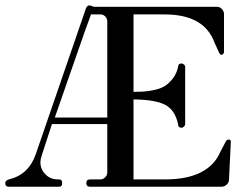

<svg xmlns="http://www.w3.org/2000/svg" viewBox="-40 -712 935 732"><path d="M-6 0Q-20 0 -20 -14Q-20 -24 -6 -28Q69 -46 96 -123L288 -681Q294 -694 304 -691L318 -686H788Q798 -686 806 -677.5Q814 -669 814 -658V-514Q814 -509 810.5 -506Q807 -503 805 -503Q798 -503 794 -514L778 -549Q739 -657 588 -657H469V-362Q493 -362 508.5 -363Q524 -364 548 -369Q572 -374 587.5 -383.5Q603 -393 618 -411.5Q633 -430 639 -457Q639 -470 652 -470Q657 -470 661.5 -466Q666 -462 666 -457V-239Q666 -234 661.5 -229.5Q657 -225 652 -225Q639 -225 639 -239Q627 -293 589.5 -312.5Q552 -332 469 -333V-28H589Q756 -28 801 -135L820 -171Q824 -180 833 -180Q840 -180 840 -171L833 -26Q833 -16 824 -8Q815 0 804 0H304Q289 0 289 -14Q289 -28 304 -28H343Q353 -28 361 -36Q369 -44 369 -55V-239H158L119 -119Q114 -104 114 -94Q114 -67 133 -47.5Q152 -28 181 -28H186Q197 -28 197 -14Q197 0 186 0ZM169 -264H369V-630Q369 -641 361.5 -649Q354 -657 343 -657H307L284 -594Z"/></svg>

Font: HK Venetian
Style: Regular
Weight: 400
Designer: Alfredo Marco Pradil
Foundry: Alfredo Marco Pradil
Version: Version 1.000;PS 001.000;hotconv 1.0.88;makeotf.lib2.5.64775